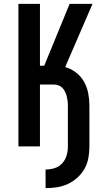

<svg xmlns="http://www.w3.org/2000/svg" viewBox="-20 -755 540 990"><path d="M215 215V119Q239 119 261.5 112Q284 105 300 88Q316 71 323 48Q330 25 330 2V-210Q330 -223 328.5 -235Q327 -247 324 -259Q321 -271 315.5 -282Q310 -293 301.5 -302Q293 -311 281.5 -315Q270 -319 258 -319H186V0H75V-735H186V-416H208L339 -735H457L316 -409Q346 -401 372 -381Q398 -361 413.5 -333Q429 -305 435 -273.5Q441 -242 441 -210V2Q441 31 435.5 60.5Q430 90 415.5 115.5Q401 141 379 161Q357 181 330 193.5Q303 206 274 210.5Q245 215 215 215Z"/></svg>

Font: Iosevka Curly
Style: Bold
Weight: 700
Monospace: yes
Designer: Belleve Invis
Foundry: Belleve Invis
Version: Version 22.1.2; ttfautohint (v1.8.4)